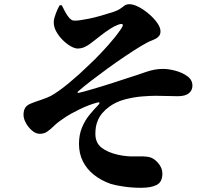

<svg xmlns="http://www.w3.org/2000/svg" viewBox="-20 -824 1040 914"><path d="M652 70Q608 70 568 64Q528 58 506 51Q461 35 427 8Q393 -19 374.5 -56Q356 -93 356 -139Q356 -182 370 -216Q384 -250 405 -276Q426 -302 446 -322Q455 -331 453.5 -335Q452 -339 440 -335Q403 -325 359.5 -304Q316 -283 288 -264Q257 -244 238.5 -226Q220 -208 205 -197.5Q190 -187 169 -187Q151 -187 133 -202Q115 -217 103.5 -238Q92 -259 92 -277Q92 -298 100 -311Q108 -324 129 -332Q146 -339 175 -348.5Q204 -358 223 -368Q259 -388 308.5 -429Q358 -470 405 -516Q417 -527 432 -542Q447 -557 463 -574Q479 -591 495.5 -609.5Q512 -628 527.5 -647.5Q543 -667 556 -686Q568 -703 563.5 -708Q559 -713 539 -705Q525 -700 504 -686.5Q483 -673 463 -657.5Q443 -642 429 -631Q418 -622 406 -613.5Q394 -605 380 -599Q366 -593 349 -593Q336 -593 316.5 -604Q297 -615 278 -634Q259 -653 247 -675.5Q235 -698 236 -721Q237 -737 246 -760.5Q255 -784 264 -799H274Q281 -785 290 -768Q299 -751 309.5 -739Q320 -727 331 -726Q342 -725 360 -727.5Q378 -730 403 -735Q428 -740 458 -748.5Q488 -757 522 -768Q542 -775 553 -783Q564 -791 573 -797.5Q582 -804 596 -804Q615 -804 640 -791Q665 -778 689 -757.5Q713 -737 728.5 -715Q744 -693 744 -675Q744 -661 737 -652.5Q730 -644 720 -639Q710 -634 702 -631Q683 -624 650 -604Q617 -584 576 -556.5Q535 -529 493 -498.5Q451 -468 414 -439.5Q377 -411 352 -389Q348 -385 349.5 -383Q351 -381 355 -382Q373 -386 400.5 -394Q428 -402 460 -411.5Q492 -421 523.5 -431.5Q555 -442 580 -450Q634 -467 675 -481.5Q716 -496 756 -496Q782 -496 814.5 -487.5Q847 -479 871.5 -461.5Q896 -444 896 -416Q896 -394 879 -380Q862 -366 826 -366Q806 -366 776.5 -367Q747 -368 719 -368Q697 -368 657.5 -365Q618 -362 575.5 -351Q533 -340 500 -316Q482 -303 467 -285.5Q452 -268 443 -244Q434 -220 434 -187Q434 -144 463.5 -121Q493 -98 543 -87Q584 -78 623 -79.5Q662 -81 687 -77Q711 -73 732 -49Q753 -25 753 2Q753 42 726.5 56Q700 70 652 70Z"/></svg>

Font: Noto Serif JP ExtraLight Black
Style: Regular
Weight: 900
Version: Version 2.003-H1;hotconv 1.1.1;makeotfexe 2.6.0